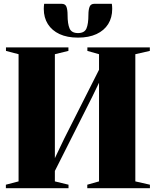

<svg xmlns="http://www.w3.org/2000/svg" viewBox="-20 -993 822 1013"><path d="M11 0V-18.5L78 -36V-707L11.5 -724.5V-743H341V-724.5L269.5 -707V-158.5L319 -262L502.5 -625V-707L441 -724.5V-743H770.5V-724.5L694 -707V-36L771 -18.5V0H440.5V-18.5L502.5 -36V-556.5L466.5 -482L269.5 -91V-36L341.5 -18.5V0ZM304.5 -973Q325 -973 330.8 -956.8Q336.5 -940.5 336.5 -915Q336.5 -866.5 347.2 -842.5Q358 -818.5 391.5 -818.5Q425.5 -818.5 436 -842.5Q446.5 -866.5 446.5 -915Q446.5 -940.5 452.5 -956.8Q458.5 -973 478.5 -973H570Q571 -966.5 571.5 -959.8Q572 -953 572 -946Q572 -900 550.8 -866Q529.5 -832 489 -813.2Q448.5 -794.5 391.5 -794.5Q334.5 -794.5 294.2 -813.2Q254 -832 232.5 -866Q211 -900 211 -946Q211 -953 211.5 -959.8Q212 -966.5 213 -973Z"/></svg>

Font: Merriweather 144pt Black
Style: Regular
Weight: 900
Version: Version 2.100